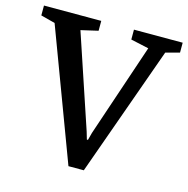

<svg xmlns="http://www.w3.org/2000/svg" viewBox="-109 -743 829 845"><g transform="rotate(15 305.0 -320.5)"><path d="M276 7 54 -586 -11 -603V-648H250V-603L172 -585L314 -161L324 -127H329L338 -161L481 -585L399 -603V-648H621V-603L558 -586L346 7Z"/></g></svg>

Font: Faustina Medium
Style: Regular
Weight: 500
Designer: Alfonso Garcia
Foundry: http://www.omnibus-type.com
Version: Version 1.200